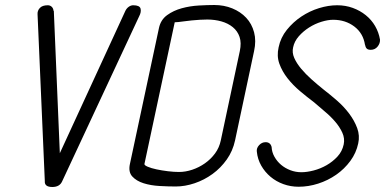

<svg xmlns="http://www.w3.org/2000/svg" viewBox="-20 -747 1538 767"><path d="M481 -704Q486 -714 494.5 -720Q503 -726 512 -726Q538 -726 541.5 -712.5Q545 -699 536 -682L228 -22Q218 0 189 0Q157 0 159 -24L130 -690Q129 -704 139 -715Q149 -726 171 -726Q180 -726 186.5 -720Q193 -714 194 -703L195 -704L219 -135Z M557 -92Q556 -87 570 -81Q584 -75 605 -70.5Q626 -66 650.5 -63Q675 -60 695 -60Q721 -60 748 -69Q775 -78 798.5 -94.5Q822 -111 839 -134Q856 -157 862 -186L938 -543Q945 -576 937 -599.5Q929 -623 910 -638.5Q891 -654 864.5 -661.5Q838 -669 808 -669Q794 -669 778 -668Q762 -667 746.5 -665.5Q731 -664 717 -662Q703 -660 693 -659Q691 -659 685.5 -658.5Q680 -658 678 -658ZM615 -635Q622 -668 647.5 -686.5Q673 -705 706 -714Q739 -723 774 -725Q809 -727 836 -727Q875 -727 908 -713.5Q941 -700 963.5 -676Q986 -652 995 -618Q1004 -584 995 -543L919 -186Q910 -144 886 -110Q862 -76 829 -52Q796 -28 757.5 -15Q719 -2 682 -2Q652 -2 617 -4Q582 -6 553.5 -15Q525 -24 508.5 -42Q492 -60 499 -92Z M1327 -726Q1360 -726 1389 -715.5Q1418 -705 1441 -686.5Q1464 -668 1478.5 -643Q1493 -618 1498 -589Q1499 -574 1488.5 -561Q1478 -548 1461 -548Q1450 -548 1445 -553Q1440 -558 1438 -569V-568Q1431 -614 1395.5 -641Q1360 -668 1311 -668Q1290 -668 1264 -660Q1238 -652 1214.5 -637Q1191 -622 1173.5 -602Q1156 -582 1151 -558Q1146 -537 1155.5 -515.5Q1165 -494 1183 -472.5Q1201 -451 1224.5 -430Q1248 -409 1273 -389Q1299 -369 1326.5 -345Q1354 -321 1375 -293Q1396 -265 1407 -235Q1418 -205 1411 -174Q1403 -136 1379.5 -104Q1356 -72 1323 -49Q1290 -26 1251 -13.5Q1212 -1 1173 -1Q1141 -1 1112 -11.5Q1083 -22 1060.5 -41Q1038 -60 1023.5 -85.5Q1009 -111 1006 -141Q1004 -155 1015 -167Q1026 -179 1041 -179Q1060 -179 1065 -160Q1066 -139 1076.5 -120.5Q1087 -102 1103 -88.5Q1119 -75 1140 -67Q1161 -59 1184 -59Q1206 -59 1233 -66Q1260 -73 1284.5 -87Q1309 -101 1328 -121.5Q1347 -142 1353 -170Q1358 -194 1347.5 -217Q1337 -240 1318.5 -261.5Q1300 -283 1277 -302L1235 -338Q1207 -359 1178.5 -383Q1150 -407 1128.5 -434.5Q1107 -462 1096 -492.5Q1085 -523 1093 -558Q1101 -597 1126 -628Q1151 -659 1184 -681Q1217 -703 1254.5 -714.5Q1292 -726 1327 -726Z"/></svg>

Font: VDS
Style: Thin Italic
Weight: 100
Width: 0
Designer: artmaker
Foundry: artmaker
Version: Version 1.000 2012 initial release